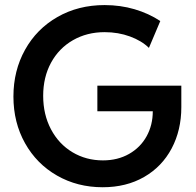

<svg xmlns="http://www.w3.org/2000/svg" viewBox="-20 -748 791 775"><path d="M34.2 -358.4Q34.2 -462.9 81.1 -547.1Q127.9 -631.3 211.9 -679.4Q295.9 -727.5 402.3 -727.5Q465.8 -727.5 523.2 -710.7Q580.6 -693.8 627 -663.1L581.1 -554.7Q551.8 -583.5 504.6 -600.8Q457.5 -618.2 402.3 -618.2Q331.1 -618.2 274.4 -585.7Q217.8 -553.2 186 -494.9Q154.3 -436.5 154.3 -361.3Q154.3 -285.6 185.8 -226.1Q217.3 -166.5 272.5 -133.5Q327.6 -100.6 395.5 -100.6Q455.1 -100.6 501 -126.7Q546.9 -152.8 571.8 -198Q596.7 -243.2 596.7 -298.8H373V-402.3H711.9V-315.4Q711.9 -222.7 672.9 -148.9Q633.8 -75.2 561.8 -33.7Q489.7 7.8 394.5 7.8Q292.5 7.8 210.2 -39.3Q127.9 -86.4 81.1 -169.9Q34.2 -253.4 34.2 -358.4Z"/></svg>

Font: Reddit Sans Fudge SemiBold
Style: Regular
Weight: 600
Designer: Stephen Hutchings
Foundry: Reddit
Version: Version 1.011